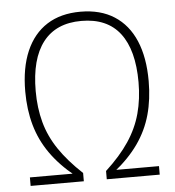

<svg xmlns="http://www.w3.org/2000/svg" viewBox="-52 -761 738 809"><g transform="rotate(-5 317.5 -356.5)"><path d="M45 0V-36H235V-28Q173 -78 133.5 -134Q94 -190 75.5 -255.5Q57 -321 57 -398Q57 -498 87.5 -568.5Q118 -639 176 -676Q234 -713 318 -713Q402 -713 460.5 -675.5Q519 -638 549 -567.5Q579 -497 579 -397Q579 -320 561 -255Q543 -190 503.5 -134Q464 -78 401 -28V-36H591V0H367V-35Q429 -92 466 -147.5Q503 -203 519.5 -264Q536 -325 536 -396Q536 -532 481.5 -603Q427 -674 318 -674Q211 -674 156 -603Q101 -532 101 -396Q101 -325 117.5 -264Q134 -203 171.5 -147.5Q209 -92 270 -35V0Z"/></g></svg>

Font: Nunito Sans 10pt Condensed ExtraLight
Style: Regular
Weight: 250
Width: 3
Designer: Vernon Adams
Foundry: Vernon Adams
Version: Version 3.101;gftools[0.9.27]